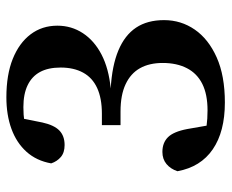

<svg xmlns="http://www.w3.org/2000/svg" viewBox="-80 -614 708 587"><g transform="rotate(-90 273.5 -320.0)"><path d="M254 14Q165 14 111 -23Q57 -60 44 -131Q51 -152 66 -164.5Q81 -177 103 -177Q131 -177 148 -160Q165 -143 173 -101L188 -15L140 -51Q160 -45 182 -42Q204 -39 230 -39Q279 -39 311 -55Q343 -71 359 -102Q375 -133 375 -176Q375 -217 359 -245.5Q343 -274 310 -289.5Q277 -305 227 -305H185V-362H220Q267 -362 298.5 -376.5Q330 -391 345.5 -419.5Q361 -448 361 -488Q361 -526 347.5 -551Q334 -576 307 -589Q280 -602 240 -602Q216 -602 196 -599Q176 -596 154 -591L209 -624L193 -544Q185 -508 168.5 -492Q152 -476 124 -476Q101 -476 87.5 -487.5Q74 -499 68 -517Q76 -562 103.5 -592.5Q131 -623 173.5 -638.5Q216 -654 270 -654Q339 -654 387.5 -634.5Q436 -615 462.5 -580Q489 -545 489 -498Q489 -455 466 -420Q443 -385 400.5 -363Q358 -341 297 -335Q367 -331 413.5 -311.5Q460 -292 483 -257.5Q506 -223 506 -172Q506 -120 477 -78Q448 -36 392 -11Q336 14 254 14Z"/></g></svg>

Font: Source Serif 4 SemiBold
Style: Regular
Weight: 600
Designer: Frank Grießhammer
Foundry: Adobe Systems Incorporated
Version: Version 4.004;hotconv 1.0.116;makeotfexe 2.5.65601